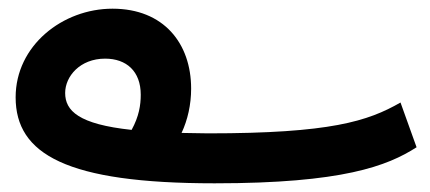

<svg xmlns="http://www.w3.org/2000/svg" viewBox="-20 -401 989 442"><path d="M474 21C769 21 872 -19 939 -62L902 -165C827 -122 741 -94 459 -94C438 -94 417 -95 398 -95C412 -125 420 -160 420 -197C420 -301 357 -381 239 -381C124 -381 16 -296 16 -177C16 -46 133 21 474 21ZM130 -187C130 -225 164 -266 222 -266C271 -266 304 -237 304 -183C304 -159 300 -133 283 -102C161 -115 130 -146 130 -187Z"/></svg>

Font: Noto Sans Arabic UI SmBd
Style: Regular
Weight: 600
Designer: Monotype Design Team, Nadine Chahine and Nizar Qandah
Foundry: Monotype Imaging Inc.
Version: Version 2.010